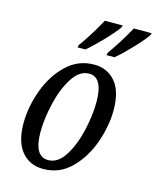

<svg xmlns="http://www.w3.org/2000/svg" viewBox="-116 -846 764 936"><g transform="rotate(15 266.0 -378.0)"><path d="M42 -181Q42 -262 72.5 -347Q103 -432 162 -489Q221 -546 302 -546Q368 -546 409 -498.5Q450 -451 450 -355Q450 -277 420.5 -192Q391 -107 332.5 -48.5Q274 10 192 10Q123 10 82.5 -39Q42 -88 42 -181ZM359 -372Q359 -497 289 -497Q241 -497 205.5 -441.5Q170 -386 151.5 -306.5Q133 -227 133 -161Q133 -38 204 -38Q253 -38 288 -93.5Q323 -149 341 -227.5Q359 -306 359 -372ZM204 -619Q249 -680 296 -766H386L383 -756Q364 -728 318 -680Q272 -632 240 -606H201ZM350 -619Q398 -686 442 -766H532L529 -756Q511 -729 465 -680.5Q419 -632 387 -606H347Z"/></g></svg>

Font: Noto Serif Cond
Style: Italic
Weight: 400
Width: 3
Italic angle: -12°
Designer: Monotype Design Team
Foundry: Monotype Imaging Inc.
Version: Version 1.001